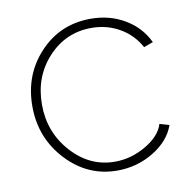

<svg xmlns="http://www.w3.org/2000/svg" viewBox="-66 -594 673 670"><g transform="rotate(-10 270.5 -259.0)"><path d="M298 10Q193 10 118.5 -70Q44 -150 44 -262Q44 -374 116.5 -451Q189 -528 297 -528Q364 -528 417.5 -496.5Q471 -465 497 -410L464 -398Q439 -444 394 -470Q349 -496 294 -496Q203 -496 140.5 -428.5Q78 -361 78 -262Q78 -164 142 -93Q206 -22 295 -22Q353 -22 405.5 -53Q458 -84 470 -125L504 -115Q485 -61 426.5 -25.5Q368 10 298 10Z"/></g></svg>

Font: Raleway-v4020 ExtraLight
Style: Regular
Weight: 275
Designer: Matt McInerney, Pablo Impallari, Rodrigo Fuenzalida
Foundry: Matt McInerney, Pablo Impallari, Rodrigo Fuenzalida
Version: Version 4.020;PS 004.020;hotconv 1.0.88;makeotf.lib2.5.64775